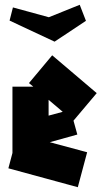

<svg xmlns="http://www.w3.org/2000/svg" viewBox="-20 -754 439 802"><path d="M305 28 15 -51 32 -115V-392H119L101 -407L198 -523L384 -365L287 -250L303 -192L188 -160L344 -118ZM183 -337V-271L242 -287ZM34 -723 184 -682 313 -734 339 -667 208 -580 20 -668Z"/></svg>

Font: Blaka
Style: Regular
Weight: 400
Designer: Mohamed Gaber
Foundry: Kief Type Foundry
Version: Version 1.003; ttfautohint (v1.8.4.7-5d5b)